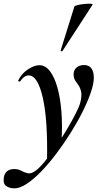

<svg xmlns="http://www.w3.org/2000/svg" viewBox="-94 -753 567 1054"><path d="M-15 281Q-41 281 -59.5 268.5Q-78 256 -73 221Q-65 175 -15 175Q6 175 23 184.5Q40 194 58 198Q76 202 99 186Q121 171 151 134.5Q181 98 213 51.5Q245 5 273.5 -43Q302 -91 322 -130.5Q342 -170 347 -191Q356 -227 351.5 -248.5Q347 -270 337.5 -284Q328 -298 319 -311Q310 -324 310 -345Q310 -368 326 -382Q342 -396 368 -396Q393 -396 407 -378.5Q421 -361 421 -326Q421 -294 404.5 -245.5Q388 -197 359.5 -140Q331 -83 294 -24Q257 35 216 89.5Q175 144 133 187.5Q91 231 53 256Q15 281 -15 281ZM164 135Q169 -94 141 -216.5Q113 -339 63 -339Q50 -339 38 -330Q26 -321 18 -308Q16 -304 10.5 -305.5Q5 -307 6 -311Q24 -349 59 -372Q94 -395 122 -395Q155 -395 180 -362.5Q205 -330 221 -273Q237 -216 243 -142Q249 -68 244 16ZM249 -473Q248 -470 242.5 -472Q237 -474 239 -476L314 -716Q315 -721 331.5 -725Q348 -729 368 -731Q388 -733 402.5 -732.5Q417 -732 414 -727Z"/></svg>

Font: Cormorant Garamond Light
Style: Bold Italic
Weight: 700
Italic angle: -10°
Version: Version 4.001